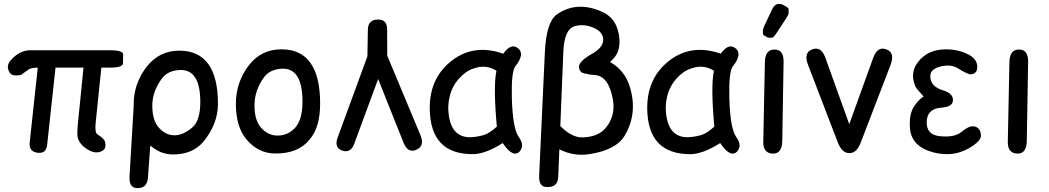

<svg xmlns="http://www.w3.org/2000/svg" viewBox="-20 -766 5396 988"><path d="M30.8 -391.1Q43.9 -371.6 87.9 -380.4L130.9 -411.1Q145.5 -417 174.3 -418L132.8 -32.7Q127.9 14.2 173.3 20Q217.8 25.9 222.7 -21L265.6 -418H409.7L382.3 -145Q374.5 -71.8 380.9 -54.2Q394.5 -15.6 438.5 7.3Q474.6 26.9 504.9 11.2Q529.3 -1.5 520.5 -35.6Q515.6 -54.2 482.4 -73.7Q466.8 -83 472.2 -133.3L501.5 -418H544.9Q612.3 -418 612.8 -440.4Q613.3 -462.9 613.8 -485.1Q614.3 -507.3 546.9 -507.3H134.8Q81.1 -507.3 35.6 -456.5Q7.8 -425.3 30.8 -391.1Z M904.3 -505.4Q799.8 -506.3 733.4 -420.9Q668 -334 668 -231Q668 -225.1 668 -219.7Q667.5 -216.3 667.5 -212.4L646.5 141.1Q643.1 198.2 681.6 201.7Q736.8 206.1 741.2 148.9L753.4 -17.1Q806.6 28.8 869.6 28.8Q971.2 28.8 1026.4 -36.6Q1101.1 -127.4 1101.6 -231Q1101.6 -503.9 904.3 -505.4ZM908.2 -405.8Q1010.7 -408.2 1010.7 -240.7Q1010.7 -144.5 968.8 -109.4Q921.9 -69.8 877.9 -69.8Q833.5 -69.8 798.8 -107.4Q763.7 -145 763.7 -222.2Q763.7 -294.9 812.5 -361.3Q844.2 -404.3 908.2 -405.8Z M1434.1 -412.6Q1537.1 -414.6 1536.6 -240.7Q1536.1 -148.9 1497.6 -107.4Q1460.9 -68.4 1407.7 -68.4Q1360.8 -68.4 1324.7 -107.4Q1289.6 -145.5 1289.6 -222.2Q1289.6 -301.8 1338.4 -368.2Q1370.1 -411.1 1434.1 -412.6ZM1430.2 -512.2Q1323.7 -513.2 1259.3 -428.2Q1193.8 -342.3 1193.8 -231Q1193.8 -113.3 1248.5 -48.3Q1309.1 23.4 1396 23.9Q1516.1 24.9 1574.7 -49.8Q1627 -111.8 1627.4 -231Q1627.9 -510.7 1430.2 -512.2Z M1924.8 -665.5Q1874 -665 1873 -613.8L1870.6 -476.1L1717.8 -59.1Q1698.7 -7.8 1738.3 7.8Q1783.7 25.4 1802.7 -25.9L1925.8 -359.4L2056.6 -31.7Q2079.1 23.9 2123 4.4Q2166.5 -15.1 2143.6 -70.3L1972.7 -479.5Q1972.2 -546.9 1972.2 -614.7Q1972.2 -666 1924.8 -665.5Z M2412.1 27.3Q2477.1 27.3 2566.9 -29.8Q2620.6 49.8 2654.8 12.7Q2680.7 -19 2649.9 -60.1Q2617.7 -105 2613.8 -266.1Q2610.8 -398.4 2632.3 -425.3Q2682.6 -488.8 2645 -518.1Q2609.4 -545.9 2569.8 -489.7Q2410.6 -545.4 2292 -443.4Q2189.9 -355.5 2191.4 -207Q2193.8 27.3 2412.1 27.3ZM2468.8 -70.8Q2422.4 -58.1 2389.2 -60.1Q2288.1 -66.9 2286.6 -216.3Q2291 -331.1 2377.9 -394Q2399.4 -410.2 2435.5 -418.9Q2487.3 -431.6 2534.7 -401.9Q2517.6 -324.2 2536.6 -114.3Q2497.6 -79.1 2468.8 -70.8Z M2789.6 196.3Q2850.1 200.7 2852.5 145L2858.4 2.4Q2932.1 39.6 3012.2 27.3Q3150.9 6.3 3195.3 -69.3Q3264.2 -186.5 3218.8 -325.7Q3193.4 -403.8 3119.1 -447.3Q3123.5 -451.7 3127.9 -455.6Q3172.4 -495.6 3167.5 -564Q3160.2 -669.4 3076.7 -706.1Q2946.3 -763.2 2845.2 -691.4Q2791 -652.8 2783.7 -496.6L2754.4 137.7Q2752 193.4 2789.6 196.3ZM2997.6 -386.7Q3013.2 -381.3 3040 -379.9Q3112.3 -375.5 3133.8 -253.9Q3149.9 -164.1 3089.8 -100.1Q3051.3 -60.5 2975.6 -59.1Q2922.4 -58.1 2863.3 -117.2L2878.9 -501Q2883.8 -615.7 2937.5 -631.3Q2984.4 -645 3035.6 -622.6Q3081.5 -602.5 3084 -565.4Q3086.4 -522.5 3026.9 -489.3Q2952.1 -446.8 2959.5 -416Q2964.8 -392.6 2985.8 -388.2Q2991.2 -386.7 2997.6 -386.7Z M3531.2 27.3Q3596.2 27.3 3686 -29.8Q3739.7 49.8 3773.9 12.7Q3799.8 -19 3769 -60.1Q3736.8 -105 3732.9 -266.1Q3730 -398.4 3751.5 -425.3Q3801.8 -488.8 3764.2 -518.1Q3728.5 -545.9 3689 -489.7Q3529.8 -545.4 3411.1 -443.4Q3309.1 -355.5 3310.5 -207Q3313 27.3 3531.2 27.3ZM3587.9 -70.8Q3541.5 -58.1 3508.3 -60.1Q3407.2 -66.9 3405.8 -216.3Q3410.2 -331.1 3497.1 -394Q3518.6 -410.2 3554.7 -418.9Q3606.4 -431.6 3653.8 -401.9Q3636.7 -324.2 3655.8 -114.3Q3616.7 -79.1 3587.9 -70.8Z M3966.8 -511.2Q3917.5 -512.2 3916 -447.3L3907.7 -37.6Q3906.2 23.9 3958.5 24.4Q4004.4 24.4 4005.4 -41.5L4012.2 -447.8Q4013.2 -510.3 3966.8 -511.2ZM3975.1 -594.7 4026.9 -673.8Q4038.1 -690.9 4038.1 -699.5Q4038.1 -708 4038.1 -716.3Q4038.1 -724.6 4028.8 -730Q4019.5 -735.4 4010.3 -740.7Q4001 -746.1 3988.8 -746.1Q3965.8 -746.1 3952.6 -716.8L3912.6 -631.8Q3905.8 -617.2 3905.8 -609.9Q3905.8 -602.5 3905.8 -595Q3905.8 -587.4 3912.4 -583.5Q3918.9 -579.6 3925.5 -575.7Q3932.1 -571.8 3939 -571.8Q3945.8 -571.8 3952.6 -571.8Q3959.5 -571.8 3975.1 -594.7Z M4156.2 -510.7Q4114.7 -493.2 4138.2 -431.6L4292 -31.2Q4313 22 4351.1 22Q4388.2 22 4408.7 -31.2L4562.5 -431.6Q4585.9 -493.2 4544.4 -510.7Q4496.1 -531.2 4473.6 -469.2L4350.1 -127L4227.1 -469.2Q4204.6 -531.2 4156.2 -510.7Z M4833.5 -300.8Q4767.1 -320.8 4767.1 -374Q4767.1 -413.1 4826.2 -425.3Q4874.5 -435.1 4906.2 -416Q4962.4 -381.3 4977.1 -383.3Q5006.3 -386.7 5008.8 -416.5Q5011.7 -458.5 4967.3 -483.4Q4909.2 -515.1 4834.5 -511.7Q4751 -507.8 4703.6 -446.3Q4661.1 -391.1 4689.9 -322.3Q4693.8 -311.5 4732.9 -269.5Q4708.5 -254.9 4685.1 -220.7Q4656.7 -179.7 4662.6 -105.5Q4669.9 -12.7 4780.8 17.6Q4895.5 48.3 4988.8 -17.6Q5028.8 -45.9 5027.8 -69.3Q5025.4 -114.3 4985.8 -116.2Q4963.9 -117.2 4927.2 -86.9Q4891.1 -57.1 4814.9 -65.4Q4746.6 -72.8 4748.5 -139.6Q4751 -207 4823.7 -211.9Q4879.9 -215.8 4883.3 -246.1Q4888.2 -284.2 4833.5 -300.8Z M5225.1 -511.2Q5175.8 -512.2 5174.3 -447.3L5166 -37.6Q5164.6 23.9 5216.8 24.4Q5262.7 24.4 5263.7 -41.5L5270.5 -447.8Q5271.5 -510.3 5225.1 -511.2Z"/></svg>

Font: Comic Relief
Style: Regular
Weight: 400
Designer: Jeff Davis
Foundry: Loudifier
Version: Version 1.200; ttfautohint (v1.8.4.7-5d5b)